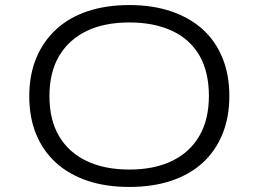

<svg xmlns="http://www.w3.org/2000/svg" viewBox="-20 -733 1025 761"><path d="M493 8Q400 8 327 -16.5Q254 -41 202.5 -87.5Q151 -134 123.5 -200.5Q96 -267 96 -351Q96 -436 123.5 -502.5Q151 -569 202.5 -616.5Q254 -664 327.5 -688.5Q401 -713 493 -713Q585 -713 658.5 -688Q732 -663 783 -617Q834 -571 861.5 -504Q889 -437 889 -353Q889 -268 861.5 -201Q834 -134 783 -87.5Q732 -41 658.5 -16.5Q585 8 493 8ZM493 -61Q591 -61 661.5 -95Q732 -129 770 -194Q808 -259 808 -353Q808 -447 771 -512Q734 -577 662.5 -610.5Q591 -644 493 -644Q393 -644 323 -610Q253 -576 214.5 -511.5Q176 -447 176 -352Q176 -258 214 -193.5Q252 -129 323 -95Q394 -61 493 -61Z"/></svg>

Font: Nunito Sans 7pt Expanded Light
Style: Regular
Weight: 300
Width: 7
Designer: Vernon Adams
Foundry: Vernon Adams
Version: Version 3.101;gftools[0.9.27]